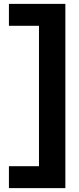

<svg xmlns="http://www.w3.org/2000/svg" viewBox="-20 -760 408 990"><path d="M26 97H181V-627H26V-740H317V210H26Z"/></svg>

Font: Georama SemiExpanded
Style: Bold
Weight: 700
Width: 6
Designer: Jean-Baptiste Levee
Foundry: Production Type
Version: Version 1.001